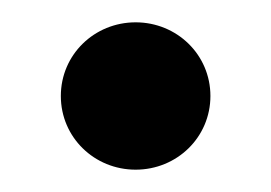

<svg xmlns="http://www.w3.org/2000/svg" viewBox="-20 -147 243 172"><path d="M34.5 -61C34.5 -24 64.5 5 101.5 5C138.5 5 168.5 -24 168.5 -61C168.5 -98 138.5 -127 101.5 -127C64.5 -127 34.5 -98 34.5 -61Z"/></svg>

Font: Charger
Style: Bd
Weight: 400
Designer: Jasper
Foundry: Cannot Into Space Fonts
Version: Version 0.98